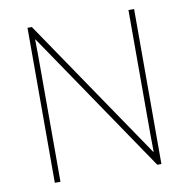

<svg xmlns="http://www.w3.org/2000/svg" viewBox="-80 -792 858 871"><g transform="rotate(-10 349.0 -357.0)"><path d="M594 0V-714H568V-211C568 -165 568 -111 569 -61H567L123 -714H103V0H129V-502C129 -555 129 -597 128 -655H130L575 0Z"/></g></svg>

Font: Noto Sans Lao UI Thin
Style: Regular
Weight: 100
Designer: Monotype Design Team
Foundry: Monotype Imaging Inc.
Version: Version 2.000